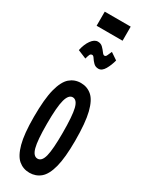

<svg xmlns="http://www.w3.org/2000/svg" viewBox="-218 -854 685 897"><g transform="rotate(30 125.0 -406.0)"><path d="M126 8Q92 8 67 -13Q42 -34 28 -85.5Q14 -137 14 -229Q14 -326 28 -379.5Q42 -433 67 -454.5Q92 -476 126 -476Q160 -476 185 -454.5Q210 -433 223.5 -379.5Q237 -326 237 -229Q237 -137 223.5 -85.5Q210 -34 185 -13Q160 8 126 8ZM126 -68Q149 -68 158.5 -105Q168 -142 168 -231Q168 -323 158.5 -361Q149 -399 126 -399Q104 -399 93.5 -361Q83 -323 83 -231Q83 -142 93 -105Q103 -68 126 -68ZM178 -674 215 -649Q208 -621 194.5 -597.5Q181 -574 162 -574Q146 -574 135.5 -584.5Q125 -595 118.5 -605.5Q112 -616 106 -616Q97 -616 93.5 -608Q90 -600 86 -585L40 -604Q47 -638 63 -660.5Q79 -683 98 -683Q114 -683 124.5 -672.5Q135 -662 142.5 -651.5Q150 -641 156 -641Q164 -641 168 -651.5Q172 -662 178 -674ZM55 -744V-820H195V-744Z"/></g></svg>

Font: Inconsolata UltraCondensed Bold
Style: Regular
Weight: 700
Width: 1
Monospace: yes
Designer: Raph Levien, Cyreal, Brenton Simpson
Foundry: Raph Levien, Cyreal, Google
Version: Version 3.001; ttfautohint (v1.8.2.53-6de2)